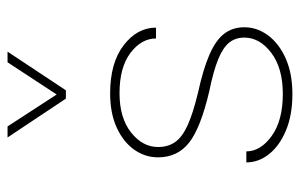

<svg xmlns="http://www.w3.org/2000/svg" viewBox="-166 -640 810 519"><g transform="rotate(-90 239.5 -380.0)"><path d="M247.1 -487.8Q193.8 -487.8 155 -470.2Q116.2 -452.6 95.2 -423.1Q74.2 -393.6 74.2 -358.4Q74.2 -305.2 114.5 -273.9Q154.8 -242.7 253.4 -219.7Q308.1 -208.5 339.6 -195.6Q371.1 -182.6 384.5 -165.8Q397.9 -148.9 397.9 -125Q397.9 -83.5 356.7 -52.2Q315.4 -21 245.6 -21Q173.8 -21 132.1 -51Q90.3 -81.1 90.3 -119.6H60.5Q60.5 -86.4 83 -58.1Q105.5 -29.8 147 -12.5Q188.5 4.9 245.1 4.9Q300.3 4.9 340.8 -12.9Q381.3 -30.8 403.6 -60.5Q425.8 -90.3 425.8 -125Q425.8 -156.7 408.4 -179.4Q391.1 -202.1 352.1 -219.2Q313 -236.3 248 -250.5Q193.4 -263.7 161.4 -278.1Q129.4 -292.5 115.7 -311.8Q102.1 -331.1 102.1 -358.4Q102.1 -399.9 141.4 -431.2Q180.7 -462.4 247.6 -462.4Q317.4 -462.4 356.4 -432.9Q395.5 -403.3 395.5 -363.8H424.8Q424.8 -414.6 377.2 -451.2Q329.6 -487.8 247.1 -487.8ZM127.9 -765.1 232.9 -607.4H255.4L359.9 -765.1H331.1L244.1 -632.3L157.7 -765.1Z"/></g></svg>

Font: Estedad VF
Style: Regular
Weight: 100
Designer: Amin Abedi
Version: Version 7.3